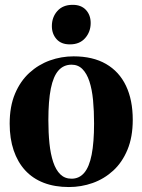

<svg xmlns="http://www.w3.org/2000/svg" viewBox="-20 -762 589 794"><path d="M20 -250.5Q20 -322 42 -374.2Q64 -426.5 101.5 -460.8Q139 -495 186.2 -512Q233.5 -529 284.5 -529Q364 -529 418.5 -497.5Q473 -466 501 -407.2Q529 -348.5 529 -266.5Q529 -195.5 507.2 -143Q485.5 -90.5 448 -56.2Q410.5 -22 363.2 -5.2Q316 11.5 265 11.5Q206.5 11.5 161 -6Q115.5 -23.5 84.2 -57.5Q53 -91.5 36.5 -140.2Q20 -189 20 -250.5ZM276 -23Q307.5 -23 328.2 -47.2Q349 -71.5 359 -122.2Q369 -173 369 -251.5Q369 -303.5 364.8 -348Q360.5 -392.5 349.8 -425.2Q339 -458 321 -476.2Q303 -494.5 276 -494.5Q243 -494.5 221.8 -470.5Q200.5 -446.5 190.2 -395.8Q180 -345 180 -265Q180 -213.5 184.5 -169.2Q189 -125 200 -92Q211 -59 229.5 -41Q248 -23 276 -23ZM268.5 -578.5Q233 -578.5 213.8 -600.2Q194.5 -622 194.5 -654Q194.5 -691 217.2 -716.5Q240 -742 280 -742H281Q316 -742 335.5 -720.8Q355 -699.5 355 -667Q355 -630.5 332.2 -604.5Q309.5 -578.5 269.5 -578.5Z"/></svg>

Font: Merriweather 120pt
Style: Bold
Weight: 700
Designer: Eben Sorkin
Foundry: Eben Sorkin
Version: Version 2.100